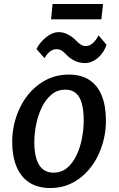

<svg xmlns="http://www.w3.org/2000/svg" viewBox="-20 -940 598 968"><path d="M234 8Q170 8 127.2 -20.2Q84.5 -48.5 63 -100.8Q41.5 -153 41.5 -225Q41.5 -312.5 78 -391.5Q113.5 -469 178.8 -516.5Q244 -564 326.5 -564Q389.5 -564 431 -536.5Q472.5 -509 493.2 -457.2Q514 -405.5 514 -332.5Q514 -244.5 479 -166Q444 -87.5 380 -39.8Q316 8 234 8ZM250.5 -69.5Q289.5 -69.5 318 -93.2Q346.5 -117 365.2 -156Q384 -195 393 -241.2Q402 -287.5 402 -332.5Q402 -384 392.5 -418.5Q383 -453 362.5 -470.5Q342 -488 309.5 -488Q269.5 -488 240 -463.5Q210.5 -439 191.2 -399.5Q172 -360 162.5 -313.5Q153 -267 153 -223.5Q153 -148.5 177 -109Q201 -69.5 250.5 -69.5ZM408 -622Q381 -622 357.2 -633.5Q333.5 -645 317 -662Q303 -677 291.5 -684.5Q280 -692 265 -692Q247 -692 233 -681.2Q219 -670.5 204 -647L164 -693Q179 -724.5 211.2 -751.2Q243.5 -778 277 -778Q300.5 -778 323.8 -765.5Q347 -753 365 -734Q378.5 -720 389.2 -714Q400 -708 412 -708Q426 -708 437.5 -714.8Q449 -721.5 458.8 -733.5Q468.5 -745.5 477 -762L517 -714Q509 -689.5 492.8 -668.5Q476.5 -647.5 454.5 -634.8Q432.5 -622 408 -622ZM237.5 -842.5 245 -920H499.5L491 -842.5Z"/></svg>

Font: Koeln Type Sans
Style: Italic
Weight: 400
Italic angle: -7.5°
Designer: Eben Sorkin
Foundry: Eben Sorkin
Version: Version 2.001